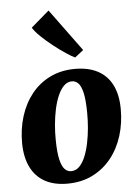

<svg xmlns="http://www.w3.org/2000/svg" viewBox="-59 -924 705 983"><g transform="rotate(-5 293.0 -432.0)"><path d="M337 -568Q405.5 -568 453.5 -542.5Q501.5 -517 526.8 -467Q552 -417 552.5 -344.5Q553 -271 532.8 -206Q512.5 -141 473 -91.8Q433.5 -42.5 376.5 -14.2Q319.5 14 246.5 14Q179.5 14 132.2 -12Q85 -38 60 -88.5Q35 -139 34 -211.5Q33.5 -285.5 53.8 -350.2Q74 -415 113.2 -464Q152.5 -513 209 -540.5Q265.5 -568 337 -568ZM316 -506Q291.5 -506 273.5 -487.5Q255.5 -469 242.5 -438.5Q229.5 -408 221.5 -370.2Q213.5 -332.5 210 -293Q206.5 -253.5 207 -218Q207.5 -150.5 216.2 -113.5Q225 -76.5 239.5 -62.2Q254 -48 271.5 -48Q296 -48 314 -66Q332 -84 344.8 -114.8Q357.5 -145.5 365.2 -183.2Q373 -221 376.5 -261Q380 -301 379.5 -337.5Q379 -405.5 370.5 -441.8Q362 -478 347.8 -492Q333.5 -506 316 -506ZM343 -626Q328 -632.5 298.5 -652Q269 -671.5 235.5 -697.8Q202 -724 174.2 -750.8Q146.5 -777.5 135 -797.5L228 -877.5L387 -660.5Z"/></g></svg>

Font: Merriweather 20pt Black
Style: Italic
Weight: 900
Italic angle: -7.8°
Version: Version 2.101